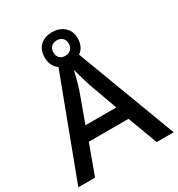

<svg xmlns="http://www.w3.org/2000/svg" viewBox="-203 -1011 1062 1144"><g transform="rotate(-30 328.0 -439.5)"><path d="M539 0 463 -204H190L115 0H0L270 -717H386L656 0ZM363 -495Q360 -506 352.5 -529.5Q345 -553 338 -579Q331 -605 327 -619Q322 -598 316 -574.5Q310 -551 304 -530.5Q298 -510 293 -495L222 -299H434ZM326 -661Q275 -661 244 -690Q213 -719 213 -770Q213 -822 244 -850.5Q275 -879 326 -879Q375 -879 408 -850.5Q441 -822 441 -771Q441 -719 408.5 -690Q376 -661 326 -661ZM326 -717Q349 -717 364 -731.5Q379 -746 379 -770Q379 -795 364 -809Q349 -823 326 -823Q303 -823 288 -809Q273 -795 273 -770Q273 -746 286.5 -731.5Q300 -717 326 -717Z"/></g></svg>

Font: Noto Sans Syriac Eastern Medium
Style: Regular
Weight: 500
Designer: Patrick Giasson and the Monotype Design Team
Foundry: Monotype Imaging Inc.
Version: Version 3.001